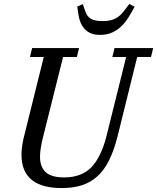

<svg xmlns="http://www.w3.org/2000/svg" viewBox="-20 -942 797 974"><path d="M294 12Q246 12 208 2.5Q170 -7 143.5 -27.5Q117 -48 103 -80Q89 -112 89 -158Q89 -205 107 -270L202 -653H132L143 -698H381L370 -653H300L198 -245Q191 -217 187 -192Q183 -167 183 -146Q183 -95 212 -68.5Q241 -42 305 -42Q394 -42 443.5 -93.5Q493 -145 520 -251L620 -653H550L561 -698H757L746 -653H676L576 -249Q558 -178 533 -128Q508 -78 473.5 -47Q439 -16 394.5 -2Q350 12 294 12ZM488 -765Q453 -765 431.5 -777.5Q410 -790 397.5 -810.5Q385 -831 380 -857Q375 -883 372 -909L400 -921L413 -884Q422 -857 442.5 -846Q463 -835 500 -835Q538 -835 562.5 -846.5Q587 -858 608 -885L636 -922L663 -908Q649 -882 633.5 -856.5Q618 -831 597.5 -810.5Q577 -790 550 -777.5Q523 -765 488 -765Z"/></svg>

Font: IBM Plex Serif Text
Style: Italic
Weight: 450
Italic angle: -14°
Designer: Mike Abbink, Paul van der Laan, Pieter van Rosmalen
Foundry: Bold Monday
Version: Version 3.001